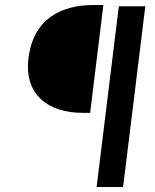

<svg xmlns="http://www.w3.org/2000/svg" viewBox="-20 -669 619 769"><path d="M473 80 562 -644H456L367 80ZM341 -217 394 -649H357C225 -649 114 -595 94 -436C76 -287 176 -217 311 -217Z"/></svg>

Font: Falling Sky
Style: LightObl
Weight: 400
Designer: Paul D. Hunt
Foundry: Adobe Systems Incorporated
Version: Version 1.02